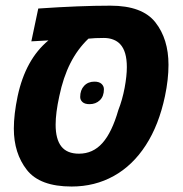

<svg xmlns="http://www.w3.org/2000/svg" viewBox="-20 -662 657 691"><path d="M29.8 -199.2Q29.8 -250.5 43.5 -315.9Q71.8 -448.2 154.3 -516.6L92.8 -513.2L117.7 -631.3Q266.6 -641.6 377.4 -641.6Q492.2 -641.6 539.3 -581.5Q586.4 -521.5 586.4 -428.7Q586.4 -376 573.7 -315.9Q551.8 -211.9 504.6 -139.2Q457.5 -66.4 389.4 -28.6Q321.3 9.3 237.8 9.3Q123.5 9.3 76.7 -50.5Q29.8 -110.4 29.8 -199.2ZM405.8 -265.6Q420.4 -302.7 428.5 -345.7Q436.5 -388.7 436.5 -420.4Q436.5 -477.5 412.6 -502.9Q402.8 -513.7 387.7 -519.5Q372.6 -525.4 354 -525.4Q320.3 -525.4 298.3 -522.9Q259.3 -485.8 233.4 -434.8Q207.5 -383.8 193.4 -315.9Q180.2 -255.4 180.2 -213.4Q180.2 -161.1 200.7 -135Q221.2 -108.9 264.2 -108.9Q314.5 -108.9 348.6 -147.2Q382.8 -185.5 405.8 -265.6ZM268.6 -313Q268.6 -337.9 282.7 -353Q296.9 -368.2 319.8 -368.2Q336.9 -368.2 345.5 -360.1Q354 -352.1 354 -340.8Q354 -315.4 339.4 -301.3Q324.7 -287.1 302.2 -287.1Q285.2 -287.1 276.9 -294.7Q268.6 -302.2 268.6 -313Z"/></svg>

Font: Viking Open Sans
Style: Bold Italic
Weight: 700
Italic angle: -12°
Foundry: Ascender Corporation
Version: Version 2.000